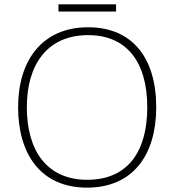

<svg xmlns="http://www.w3.org/2000/svg" viewBox="-20 -850 799 880"><path d="M512 -830H248V-797H512ZM696 -358C696 -588 584 -725 384 -725C175 -725 63 -575 63 -359C63 -142 168 10 379 10C591 10 696 -142 696 -358ZM103 -359C103 -552 195 -689 384 -689C560 -689 655 -567 655 -358C655 -160 569 -26 380 -26C192 -26 103 -163 103 -359Z"/></svg>

Font: Noto Sans Myanmar ExtraLight
Style: Regular
Weight: 200
Designer: Monotype Design Team
Foundry: Monotype Imaging Inc.
Version: Version 2.107